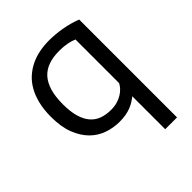

<svg xmlns="http://www.w3.org/2000/svg" viewBox="-204 -647 964 964"><g transform="rotate(-45 278.0 -165.0)"><path d="M405.8 198.7V-35.2Q394 -25.9 380.9 -17.6Q367.7 -9.3 351.6 -2.9Q335.4 3.4 315.4 7.1Q295.4 10.7 270.5 10.7Q228 10.7 187.3 -3.2Q146.5 -17.1 114.7 -48.3Q83 -79.6 63.5 -129.2Q43.9 -178.7 43.9 -250.5Q43.9 -301.8 54 -342.5Q64 -383.3 81.8 -414.3Q99.6 -445.3 124.3 -467Q148.9 -488.8 178.2 -502.7Q207.5 -516.6 240.7 -522.9Q273.9 -529.3 308.6 -529.3Q328.6 -529.3 351.8 -527.3Q375 -525.4 398.7 -521.2Q422.4 -517.1 445.8 -510.7Q469.2 -504.4 489.7 -496.1V198.7ZM405.8 -438.5Q387.2 -446.8 362.8 -451.4Q338.4 -456.1 306.6 -456.1Q263.2 -456.1 230.2 -444.3Q197.3 -432.6 175.3 -408Q153.3 -383.3 142.1 -345Q130.9 -306.6 130.9 -252.9Q130.9 -200.2 141.6 -163.8Q152.3 -127.4 172.1 -104.7Q191.9 -82 220 -72Q248 -62 283.2 -62Q307.1 -62 327.1 -67.9Q347.2 -73.7 362.5 -83.3Q377.9 -92.8 388.9 -104.7Q399.9 -116.7 405.8 -128.9Z"/></g></svg>

Font: Arian AMU
Style: Regular
Weight: 400
Designer: Ruben Hakobyan (Tarumian)
Foundry: Ruben Hakobyan (Tarumian)
Version: Version 4.003